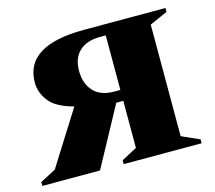

<svg xmlns="http://www.w3.org/2000/svg" viewBox="-95 -664 860 768"><g transform="rotate(-15 335.0 -280.0)"><path d="M229 0H-10V-16L55 -50L196 -274Q124 -293 96 -329Q68 -365 68 -407Q68 -560 313 -560H650V-544L576 -511V-49L650 -16V0H327V-16L391 -50V-245H362ZM366 -290H391V-516H367Q312 -516 281.5 -487.5Q251 -459 251 -406Q251 -354 280 -322Q309 -290 366 -290Z"/></g></svg>

Font: Spectral SC ExtraBold
Style: Regular
Weight: 800
Designer: Jean-Baptiste Levee
Foundry: Production Type
Version: Version 2.001